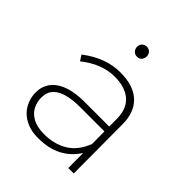

<svg xmlns="http://www.w3.org/2000/svg" viewBox="-195 -830 957 957"><g transform="rotate(45 283.5 -352.0)"><path d="M230.5 1H226Q185.5 1 154 -11.5Q122.5 -24 101.2 -45.2Q80 -66.5 69.2 -94.5Q58.5 -122.5 58.5 -151.5Q58.5 -185.5 72.5 -211.2Q86.5 -237 112 -254.2Q137.5 -271.5 173.2 -280.5Q209 -289.5 252.5 -290.5H438V-343.5Q438 -375 429 -401.5Q420 -428 401 -446.5Q382 -465 352.5 -475.5Q323 -486 281.5 -486Q191 -486 105.5 -417.5L86.5 -446.5Q183 -521 286.5 -521Q383.5 -521 432 -472Q477 -426.5 477 -346L478.5 0H440L439.5 -105.5Q371 1 230.5 1ZM236 -34Q306.5 -34 359.2 -66Q412 -98 439 -168.5L438.5 -256.5H263.5Q217 -256.5 179 -247Q141 -237.5 118.8 -215Q96.5 -192.5 96.5 -152.5Q96.5 -122.5 110.2 -95.2Q124 -68 154.8 -51Q185.5 -34 236 -34ZM289 -634.5Q274 -634.5 264.5 -645.2Q255 -656 255 -669.5Q255 -686 265.2 -695.5Q275.5 -705 289 -705Q303 -705 313.2 -695.5Q323.5 -686 323.5 -669.5Q323.5 -657.5 315.5 -646Q307.5 -634.5 289 -634.5Z"/></g></svg>

Font: Argentum Novus ExtraLight
Style: Regular
Weight: 250
Designer: Julieta Ulanovsky (font) & Cristiano Sobral (main changes)
Foundry: Julieta Ulanovsky (font) & Cristiano Sobral (main changes)
Version: Version 3.00;November 27, 2020;FontCreator 13.0.0.2655 64-bi